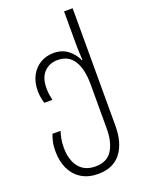

<svg xmlns="http://www.w3.org/2000/svg" viewBox="-183 -844 886 1179"><g transform="rotate(-20 260.5 -255.0)"><path d="M248 250Q184 250 139 222Q94 194 70.5 144Q47 94 47 29Q47 -7 53.5 -34Q60 -61 67 -78H120Q114 -61 108.5 -34.5Q103 -8 103 26Q103 106 140 153.5Q177 201 248 201Q323 201 357 148Q391 95 391 6V-282Q391 -384 356 -438.5Q321 -493 250 -493Q197 -493 162.5 -457.5Q128 -422 128 -354Q128 -329 131 -309.5Q134 -290 138 -274H85Q80 -290 76 -310.5Q72 -331 72 -355Q72 -414 95 -456Q118 -498 156.5 -520Q195 -542 243 -542Q297 -542 335 -512.5Q373 -483 391 -441H395Q394 -460 392.5 -485.5Q391 -511 391 -530V-760H447V8Q447 121 396.5 185.5Q346 250 248 250Z"/></g></svg>

Font: Noto Sans Georgian SemiCondensed Light
Style: Regular
Weight: 300
Width: 4
Designer: Monotype Design Team, Akaki Razmadze
Foundry: Google LLC
Version: Version 2.005; ttfautohint (v1.8.4.7-5d5b)